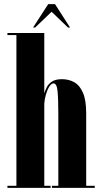

<svg xmlns="http://www.w3.org/2000/svg" viewBox="-20 -910 490 930"><path d="M16 0V-10H59.5V-740H16V-750H194.5V-457.5Q198 -470 205.8 -486.2Q213.5 -502.5 231 -514.5Q248.5 -526.5 280 -526.5Q313.5 -526.5 340 -511.5Q366.5 -496.5 382 -460.5Q397.5 -424.5 397.5 -361V-10H439V0H231.5V-10H262.5V-356Q262.5 -431 258.8 -468.5Q255 -506 239.5 -506Q229 -506 219.2 -491Q209.5 -476 202.8 -453.5Q196 -431 194.5 -408V-10H225V0ZM140 -776.5 213.5 -890H246.5L319.5 -776.5H309.5L230 -853L150 -776.5Z"/></svg>

Font: Imbue 100pt ExtraBold
Style: Regular
Weight: 800
Designer: Tyler Finck
Foundry: Etcetera Type Company
Version: Version 1.102; ttfautohint (v1.8.3)